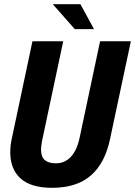

<svg xmlns="http://www.w3.org/2000/svg" viewBox="-20 -887 645 917"><path d="M29 -160Q29 -194 38 -233L135 -690H282L181 -215Q176 -188 176 -173Q176 -138 194 -122.5Q212 -107 247 -107Q289 -107 318 -137.5Q347 -168 360 -228L458 -690H605L506 -225Q482 -108 414 -49Q346 10 229 10Q128 10 78.5 -34.5Q29 -79 29 -160ZM232 -867H364L429 -748H337Z"/></svg>

Font: Decalotype
Style: Bold Italic
Weight: 700
Italic angle: -12°
Designer: Alfredo Marco Pradil
Foundry: Alfredo Marco Pradil
Version: Version 1.0